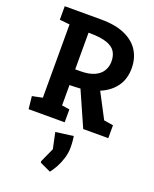

<svg xmlns="http://www.w3.org/2000/svg" viewBox="-181 -791 974 1216"><g transform="rotate(20 306.0 -182.5)"><path d="M47 0 38 -85 107 -99V-593L39 -600V-691H284Q382 -691 446 -662Q510 -633 541 -582.5Q572 -532 572 -466Q572 -393 535 -342.5Q498 -292 433 -265L521 -97L584 -87V0H415L311 -235Q294 -234 275.5 -233Q257 -232 238 -232V-95L290 -87V0ZM238 -338H271Q330 -338 366.5 -354.5Q403 -371 420 -399.5Q437 -428 437 -463Q437 -501 420.5 -528Q404 -555 363.5 -569.5Q323 -584 250 -585H238ZM236 292 234 283 278 186 255 78 374 62Q375 68 377.5 89Q380 110 380 136Q380 174 369 210Q358 246 341.5 276Q325 306 309 326Z"/></g></svg>

Font: Kreon
Style: Bold
Weight: 700
Designer: Julia Petretta
Foundry: Julia Petretta and Eli Heuer
Version: Version 2.002